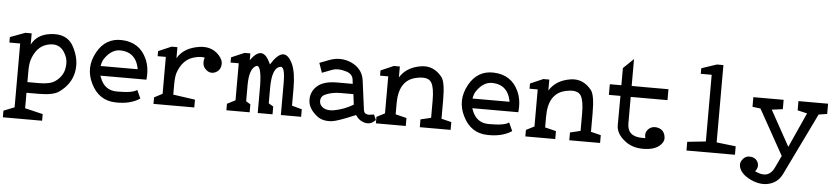

<svg xmlns="http://www.w3.org/2000/svg" viewBox="-47 -949 6239 1437"><g transform="rotate(5 3072.0 -230.5)"><path d="M160.2 -162.1V-80.1H248Q329.1 -80.1 367.2 -106.4Q422.9 -144.5 434.6 -205.1Q438.5 -225.6 438.5 -244.1Q438.5 -289.1 411.1 -330.1Q379.9 -377.9 324.2 -377.9Q304.7 -377.9 281.2 -371.1Q203.1 -348.6 169.9 -248Q160.2 -217.8 160.2 -162.1ZM81.1 116.2V-363.3H0V-404.3L112.3 -446.3H160.2V-362.3Q200.2 -440.4 298.8 -453.1Q423.8 -469.7 473.6 -378.9Q527.3 -281.2 508.8 -185.5Q491.2 -93.8 404.3 -31.2Q361.3 0 251 0H160.2V116.2L294.9 148.4V198.2H0V148.4Z M695.3 -248H972.7Q975.6 -252 963.9 -287.1Q932.6 -373 837.9 -377Q767.6 -380.9 714.8 -302.7Q702.1 -284.2 695.3 -248ZM700.2 -175.8 706.1 -160.2Q740.2 -69.3 831.1 -68.4Q952.1 -67.4 984.4 -93.8L1012.7 -31.2Q942.4 16.6 830.1 13.7Q704.1 10.7 645.5 -109.4Q586.9 -226.6 652.3 -345.7Q714.8 -459 836.9 -455.1Q970.7 -450.2 1024.4 -333Q1055.7 -265.6 1045.9 -175.8Z M1466.8 -377.9Q1438.5 -385.7 1388.7 -373Q1299.8 -349.6 1264.6 -243.2Q1255.9 -212.9 1255.9 -155.3V-82L1420.9 -58.6V0H1114.3V-48.8L1175.8 -81.1V-358.4H1114.3V-396.5L1211.9 -438.5H1255.9V-355.5Q1302.7 -437.5 1420.9 -455.1Q1525.4 -469.7 1583 -387.7Q1583 -382.8 1589.8 -375Q1597.7 -359.4 1596.7 -337.9Q1593.8 -294.9 1557.6 -277.3Q1521.5 -259.8 1489.7 -284.2Q1458 -308.6 1460 -349.6Q1460.9 -366.2 1466.8 -377.9Z M1957 -370.1Q2054.7 -528.3 2120.1 -388.7Q2148.4 -327.1 2148.4 -205.1V-77.1L2223.6 -56.6V0H2071.3V-238.3Q2071.3 -364.3 2038.1 -359.4Q1973.6 -349.6 1973.6 -196.3V-79.1L2008.8 -58.6V0H1897.5V-210.9Q1893.6 -371.1 1851.6 -347.7Q1803.7 -320.3 1803.7 -200.2V-80.1L1836.9 -59.6V0H1662.1V-48.8L1723.6 -80.1V-358.4H1662.1V-397.5L1759.8 -439.5H1803.7V-388.7Q1888.7 -507.8 1947.3 -389.6Z M2598.6 -203.1H2500Q2435.5 -203.1 2383.8 -178.7Q2354.5 -164.1 2354.5 -129.9Q2355.5 -97.7 2384.8 -80.1Q2415 -61.5 2464.8 -70.3Q2540 -84 2608.4 -125ZM2586.9 -279.3 2583 -311.5Q2578.1 -352.5 2531.2 -367.2Q2465.8 -387.7 2418.9 -368.2L2349.6 -341.8L2324.2 -414.1L2398.4 -442.4Q2480.5 -472.7 2560.5 -438.5Q2645.5 -399.4 2658.2 -314.5L2687.5 -91.8Q2691.4 -64.5 2713.9 -61.5Q2727.5 -57.6 2750 -62.5L2765.6 -64.5L2783.2 -24.4L2775.4 -17.6Q2735.4 20.5 2680.7 -4.9Q2651.4 -18.6 2632.8 -48.8L2617.2 -43Q2500 6.8 2456.1 12.7Q2388.7 19.5 2347.7 -10.7Q2281.2 -60.5 2275.4 -121.1Q2269.5 -193.4 2325.2 -240.2Q2373 -279.3 2471.7 -279.3Z M3193.4 -209Q3193.4 -303.7 3170.9 -340.8Q3144.5 -385.7 3052.7 -364.3Q2926.8 -335 2926.8 -162.1V-80.1L3009.8 -59.6V0H2785.2V-48.8L2846.7 -80.1V-358.4H2785.2V-397.5L2881.8 -439.5H2926.8V-357.4Q2976.6 -438.5 3086.9 -455.1Q3179.7 -468.8 3243.2 -388.7Q3271.5 -352.5 3271.5 -219.7V-77.1L3346.7 -58.6V0H3115.2V-58.6L3193.4 -77.1Z M3489.3 -248H3766.6Q3769.5 -252 3757.8 -287.1Q3726.6 -373 3631.8 -377Q3561.5 -380.9 3508.8 -302.7Q3496.1 -284.2 3489.3 -248ZM3494.1 -175.8 3500 -160.2Q3534.2 -69.3 3625 -68.4Q3746.1 -67.4 3778.3 -93.8L3806.6 -31.2Q3736.3 16.6 3624 13.7Q3498 10.7 3439.5 -109.4Q3380.9 -226.6 3446.3 -345.7Q3508.8 -459 3630.9 -455.1Q3764.6 -450.2 3818.4 -333Q3849.6 -265.6 3839.8 -175.8Z M4316.4 -209Q4316.4 -303.7 4293.9 -340.8Q4267.6 -385.7 4175.8 -364.3Q4049.8 -335 4049.8 -162.1V-80.1L4132.8 -59.6V0H3908.2V-48.8L3969.7 -80.1V-358.4H3908.2V-397.5L4004.9 -439.5H4049.8V-357.4Q4099.6 -438.5 4210 -455.1Q4302.7 -468.8 4366.2 -388.7Q4394.5 -352.5 4394.5 -219.7V-77.1L4469.7 -58.6V0H4238.3V-58.6L4316.4 -77.1Z M4668 -647.5V-445.3H4944.3V-363.3H4668V-164.1Q4668 -65.4 4780.3 -65.4H4803.7Q4793 -106.4 4819.3 -132.8Q4848.6 -162.1 4893.6 -150.4Q4933.6 -139.6 4944.3 -97.7Q4953.1 -64.5 4935.5 -41Q4896.5 15.6 4793.9 15.6Q4713.9 15.6 4660.2 -25.4Q4589.8 -78.1 4589.8 -143.6L4590.8 -364.3H4503.9V-444.3H4590.8V-573.2Z M5338.4 -80.1 5482.9 -63.5V0H5118.7V-65.4L5257.3 -80.1V-581.1H5175.3V-623L5289.6 -661.1H5338.4Z M5832.5 -21.5 5643.1 -361.3 5582.5 -369.1V-441.4H5810.1V-371.1L5728 -360.4L5875.5 -93.8L5993.7 -355.5L5921.4 -372.1V-441.4H6144V-364.3L6080.6 -354.5L5855 110.4Q5820.8 181.6 5745.6 196.3Q5687 208 5620.6 177.7Q5534.7 137.7 5526.9 76.2Q5523.9 50.8 5543.5 28.3Q5566.9 -1 5606 4.9Q5646 11.7 5658.7 47.9Q5669.4 78.1 5644 110.4L5663.6 118.2Q5749.5 152.3 5788.6 71.3Z"/></g></svg>

Font: Hopone
Style: Regular
Weight: 400
Foundry: SIL International (SIL)
Version: Version 1.00 September 3, 2015, initial release